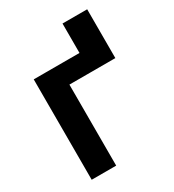

<svg xmlns="http://www.w3.org/2000/svg" viewBox="-167 -779 793 875"><g transform="rotate(-30 229.0 -341.5)"><path d="M427.7 -683.1V-426.3H297.9V-683.1ZM411.1 -528.3V-426.3H186V0H57.1V-528.3Z"/></g></svg>

Font: Roboto SemiBold
Style: Regular
Weight: 600
Designer: Christian Robertson
Foundry: Google
Version: Version 3.009; 2024